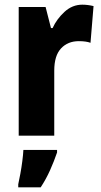

<svg xmlns="http://www.w3.org/2000/svg" viewBox="-20 -580 430 821"><path d="M332 -560Q355 -560 380 -554L367 -397Q348 -404 317 -404Q270 -404 241 -373Q212 -342 212 -278V0H60V-550H175L198 -460H205Q222 -498 255.5 -529Q289 -560 332 -560ZM224 72Q211 110 194 148Q177 186 154 221H58V208Q62 190 67 163Q72 136 75.5 108.5Q79 81 80 61H224Z"/></svg>

Font: Noto Sans Devanagari Condensed ExtraBold
Style: Regular
Weight: 800
Width: 3
Designer: Jelle Bosma - Monotype Design Team
Foundry: Monotype Imaging Inc.
Version: Version 2.004; ttfautohint (v1.8.4.7-5d5b)